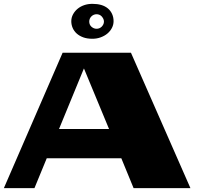

<svg xmlns="http://www.w3.org/2000/svg" viewBox="-22 -973 1019 993"><path d="M477.5 -899.4Q469.7 -899.4 462.9 -896.5Q456.1 -893.6 450.7 -888.2Q445.3 -882.8 442.4 -876Q439.5 -869.1 439.5 -861.3Q439.5 -853.5 442.4 -846.7Q445.3 -839.8 450.7 -835Q456.1 -830.1 462.9 -827.1Q469.7 -824.2 477.5 -824.2Q485.4 -824.2 492.2 -827.1Q499 -830.1 503.9 -835Q508.8 -839.8 512.2 -846.7Q515.6 -853.5 515.6 -861.3Q515.6 -869.1 512.2 -876Q508.8 -882.8 503.9 -888.2Q499 -893.6 492.2 -896.5Q485.4 -899.4 477.5 -899.4ZM456.1 -953.1Q481.4 -953.1 501.5 -947.3Q521.5 -941.4 535.6 -929.7Q549.8 -918 557.6 -900.9Q565.4 -883.8 565.4 -863.3Q565.4 -844.7 556.6 -828.1Q547.9 -811.5 533.2 -799.3Q518.6 -787.1 498.5 -779.8Q478.5 -772.5 456.1 -772.5Q428.7 -772.5 408.7 -779.8Q388.7 -787.1 375 -799.3Q361.3 -811.5 354 -828.1Q346.7 -844.7 346.7 -863.3Q346.7 -881.8 355.5 -898.4Q364.3 -915 378.9 -927.2Q393.6 -939.5 413.1 -946.3Q432.6 -953.1 456.1 -953.1ZM156.2 0H-2L301.8 -700.2H655.3L962.9 0H668.9L605.5 -154.3H219.7ZM283.2 -305.7H542L412.1 -619.1Z"/></svg>

Font: Polsku
Style: Regular
Weight: 400
Designer: Sebastien Sanfilippo
Version: Version 1.1